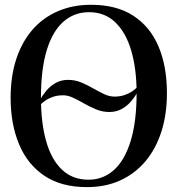

<svg xmlns="http://www.w3.org/2000/svg" viewBox="-20 -772 744 804"><path d="M438 -303Q409 -303 383 -313.8Q357 -324.5 333.2 -338Q309.5 -351.5 287.2 -362.2Q265 -373 244.5 -373Q220.5 -373 201.8 -366.5Q183 -360 169 -350.2Q155 -340.5 145 -329L144.5 -349Q156.5 -371 173.2 -391.2Q190 -411.5 212.8 -424.5Q235.5 -437.5 265 -437.5Q294 -437.5 320 -426.8Q346 -416 369.8 -402.2Q393.5 -388.5 415.8 -378Q438 -367.5 459.5 -367.5Q482 -367.5 500.8 -373.8Q519.5 -380 533.8 -389.8Q548 -399.5 557.5 -410L559.5 -393Q547.5 -370 530.2 -349.2Q513 -328.5 490 -315.8Q467 -303 438 -303ZM345.5 11.5Q237.5 12 166.2 -35.8Q95 -83.5 59.8 -168Q24.5 -252.5 24.5 -362.5Q24.5 -453 48.2 -525Q72 -597 116.2 -647.8Q160.5 -698.5 222.8 -725.2Q285 -752 361 -752Q468 -752 538.5 -706Q609 -660 644 -577Q679 -494 679 -382.5Q679 -292.5 655.5 -219.8Q632 -147 587.8 -95.2Q543.5 -43.5 482.2 -16Q421 11.5 345.5 11.5ZM350.5 -19.5Q412 -19.5 457.2 -60.2Q502.5 -101 527.2 -181.8Q552 -262.5 552 -382.5Q552 -483 529.8 -559.2Q507.5 -635.5 463.2 -678.2Q419 -721 353 -721Q291 -721 245.8 -681.5Q200.5 -642 176 -562.5Q151.5 -483 151.5 -362.5Q151.5 -257 173.5 -180Q195.5 -103 239.8 -61.2Q284 -19.5 350.5 -19.5Z"/></svg>

Font: Merriweather 120pt Medium
Style: Regular
Weight: 500
Version: Version 2.100